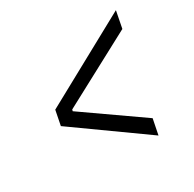

<svg xmlns="http://www.w3.org/2000/svg" viewBox="-132 -706 864 856"><g transform="rotate(-30 300.0 -277.5)"><path d="M450 12 466 -68 173 -273 175 -281 548 -480 565 -567 109 -318 94 -242Z"/></g></svg>

Font: LVC Sans
Style: Italic
Weight: 400
Italic angle: -11.31°
Designer: Mike Abbink, Paul van der Laan, Pieter van Rosmalen
Foundry: Bold Monday
Version: Version 3.0